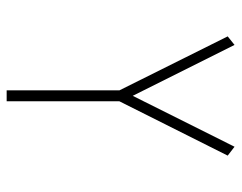

<svg xmlns="http://www.w3.org/2000/svg" viewBox="-92 -614 707 562"><g transform="rotate(90 261.0 -333.5)"><path d="M436 -647 277 -330V0H245V-330L87 -647L112 -667L261 -369L410 -667Z"/></g></svg>

Font: Zector
Style: Regular
Weight: 400
Designer: GGBot
Version: 0.72